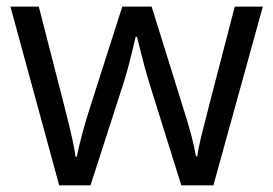

<svg xmlns="http://www.w3.org/2000/svg" viewBox="-20 -555 818 575"><path d="M522.9 0 424.8 -314Q415.5 -342.8 390.1 -444.8H386.2Q366.7 -359.4 352.1 -313L251 0H157.2L11.2 -535.2H96.2Q147.9 -333.5 175 -228Q202.1 -122.6 206.1 -85.9H210Q215.3 -113.8 227.3 -158Q239.3 -202.1 248 -228L346.2 -535.2H434.1L529.8 -228Q557.1 -144 566.9 -86.9H570.8Q572.8 -104.5 581.3 -141.1Q589.8 -177.7 683.1 -535.2H767.1L619.1 0Z"/></svg>

Font: Zoram GWebM
Style: Regular
Weight: 400
Foundry: Ascender Corporation
Version: Version 1.000